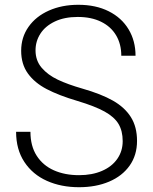

<svg xmlns="http://www.w3.org/2000/svg" viewBox="-20 -780 646 810"><path d="M307.1 -354Q228 -377.4 177 -404.1Q126 -430.7 97.7 -470Q69.3 -509.3 69.3 -565.9Q69.3 -622.6 100.3 -666.7Q131.3 -710.9 186.3 -735.4Q241.2 -759.8 310.5 -759.8Q384.3 -759.8 438.7 -732.4Q493.2 -705.1 522.5 -656.2Q551.8 -607.4 551.8 -544.9H491.7Q491.7 -594.2 469.7 -631.1Q447.8 -668 406.5 -688.2Q365.2 -708.5 308.1 -708.5Q251.5 -708.5 211.2 -689.2Q170.9 -669.9 150.4 -637.9Q129.9 -606 129.9 -567.4Q129.9 -524.4 155.8 -494.1Q181.6 -463.9 223.9 -443.8Q266.1 -423.8 327.6 -406.2Q406.2 -383.8 456.3 -355.5Q506.3 -327.1 532.2 -285.9Q558.1 -244.6 558.1 -185.5Q558.1 -125.5 526.9 -81.3Q495.6 -37.1 440.2 -13.7Q384.8 9.8 313.5 9.8Q237.8 9.8 177.7 -17.1Q117.7 -43.9 82.8 -96.7Q47.9 -149.4 47.9 -224.1H108.4Q108.4 -164.1 134.8 -123Q161.1 -82 207.3 -61.5Q253.4 -41 313.5 -41Q368.7 -41 410.4 -59.1Q452.1 -77.1 474.9 -109.9Q497.6 -142.6 497.6 -184.6Q497.6 -227.5 480 -257.1Q462.4 -286.6 421.4 -309.3Q380.4 -332 307.1 -354Z"/></svg>

Font: Mardoto Light
Style: Regular
Weight: 400
Designer: Christian Robertson, Vahan Hovhannisyan
Foundry: Google
Version: Version 1.000